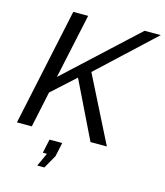

<svg xmlns="http://www.w3.org/2000/svg" viewBox="-132 -809 964 1122"><g transform="rotate(15 350.0 -248.5)"><path d="M171 -709H261L177 -317L602 -710H700L364 -397L564 0H465L297 -345L156 -217L110 0H20ZM200 213 237 132H212L230 48H307L289 132L243 213Z"/></g></svg>

Font: Raleway Thin Medium
Style: Italic
Weight: 500
Italic angle: -12°
Version: Version 4.026